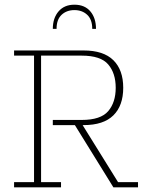

<svg xmlns="http://www.w3.org/2000/svg" viewBox="-20 -798 639 818"><path d="M40 0V-22H125V-561H40V-583H336Q421 -583 463 -541.5Q505 -500 505 -424Q505 -348 463 -306.5Q421 -265 336 -265H332L483 -22H568V0H463L299 -265H205V-287H328Q409 -287 441 -324.5Q473 -362 473 -424Q473 -486 441 -523.5Q409 -561 328 -561H155V-22H240V0ZM205 -675Q205 -721 229.5 -749.5Q254 -778 297 -778Q341 -778 365 -749.5Q389 -721 389 -675H373Q373 -715 351.5 -735Q330 -755 297 -755Q264 -755 242.5 -735Q221 -715 221 -675Z"/></svg>

Font: Rokkitt SemiBold Thin
Style: Regular
Weight: 250
Version: Version 3.103